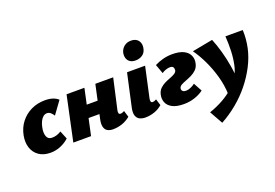

<svg xmlns="http://www.w3.org/2000/svg" viewBox="-125 -1055 2457 1718"><g transform="rotate(-20 1103.5 -196.0)"><path d="M203 16Q136 16 92.5 -14.5Q49 -45 32 -96.5Q15 -148 27 -212Q41 -283 81.5 -334.5Q122 -386 181.5 -414.5Q241 -443 312 -443Q354 -443 385 -433Q416 -423 438 -403L351 -283Q341 -300 325.5 -314Q310 -328 291 -328Q270 -328 253.5 -314Q237 -300 225.5 -276Q214 -252 208 -221Q198 -172 210.5 -139Q223 -106 260 -106Q286 -106 308 -113.5Q330 -121 348 -133L380 -55Q347 -24 300.5 -4Q254 16 203 16Z M798 10Q770 10 748 -1.5Q726 -13 718 -42.5Q710 -72 722 -123L788 -427H958L893 -138Q889 -120 892.5 -109Q896 -98 910 -98Q916 -98 924.5 -100.5Q933 -103 946 -110L965 -49Q929 -19 886.5 -4.5Q844 10 798 10ZM423 0 514 -427H684L592 0ZM542 -160 567 -278H831L805 -160Z M1107 10Q1077 10 1053.5 -1.5Q1030 -13 1020.5 -41Q1011 -69 1022 -118L1090 -427H1262L1199 -139Q1195 -120 1198.5 -109Q1202 -98 1215 -98Q1222 -98 1230.5 -100.5Q1239 -103 1251 -110L1270 -49Q1236 -19 1193 -4.5Q1150 10 1107 10ZM1200 -500Q1165 -500 1145 -515Q1125 -530 1118.5 -554Q1112 -578 1118 -605Q1127 -639 1153.5 -660Q1180 -681 1218 -681Q1252 -681 1272.5 -666Q1293 -651 1300 -626.5Q1307 -602 1300 -574Q1292 -537 1264 -518.5Q1236 -500 1200 -500Z M1472 15Q1403 15 1363 -6.5Q1323 -28 1309.5 -62.5Q1296 -97 1305 -136Q1313 -171 1334.5 -191.5Q1356 -212 1383 -225Q1410 -238 1436 -247.5Q1462 -257 1480 -268.5Q1498 -280 1501 -297Q1503 -312 1496 -325Q1489 -338 1464 -338Q1447 -338 1425 -330.5Q1403 -323 1387 -311L1355 -399Q1391 -418 1434.5 -429.5Q1478 -441 1524 -441Q1593 -441 1633.5 -420Q1674 -399 1688.5 -364Q1703 -329 1693 -289Q1685 -255 1663 -234Q1641 -213 1614 -200Q1587 -187 1560 -177Q1533 -167 1514 -156.5Q1495 -146 1491 -128Q1488 -114 1497.5 -102.5Q1507 -91 1531 -91Q1552 -91 1576 -101.5Q1600 -112 1617 -126L1661 -45Q1624 -17 1575 -1Q1526 15 1472 15Z M1736 289 1666 164Q1741 138 1800.5 104Q1860 70 1903.5 29.5Q1947 -11 1975 -58Q2003 -105 2014 -159Q2027 -221 2029.5 -288Q2032 -355 2027 -428H2192Q2194 -386 2190.5 -344Q2187 -302 2178 -260Q2160 -178 2119 -98.5Q2078 -19 2020 53Q1962 125 1889.5 185Q1817 245 1736 289ZM1874 69Q1871 -20 1846.5 -106.5Q1822 -193 1785.5 -269Q1749 -345 1708 -402L1904 -439Q1929 -379 1949.5 -305.5Q1970 -232 1982.5 -154.5Q1995 -77 1996 -3Z"/></g></svg>

Font: Ysabeau Office Black
Style: Italic
Weight: 900
Italic angle: -12°
Designer: Christian Thalmann (Catharsis Fonts)
Version: Version 2.001;gftools[0.9.30]; featfreeze: tnum,lnum,ss02